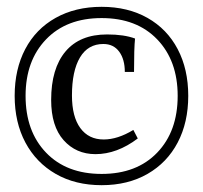

<svg xmlns="http://www.w3.org/2000/svg" viewBox="-20 -659 596 563"><path d="M532 -378Q532 -300 501 -241Q470 -182 412.5 -149Q355 -116 278 -116Q201 -116 143.5 -149Q86 -182 54.5 -241Q23 -300 23 -378Q23 -456 54 -515Q85 -574 143 -606.5Q201 -639 278 -639Q355 -639 412.5 -606.5Q470 -574 501 -515Q532 -456 532 -378ZM55 -378Q55 -274 115 -211.5Q175 -149 278 -149Q381 -149 441 -211.5Q501 -274 501 -378Q501 -481 441 -543.5Q381 -606 278 -606Q175 -606 115 -543.5Q55 -481 55 -378ZM376 -546Q373 -518 373 -448H346Q346 -485 329.5 -507.5Q313 -530 283 -530Q238 -530 214.5 -490.5Q191 -451 191 -379Q191 -317 215.5 -283.5Q240 -250 284 -250Q325 -250 371 -278L384 -253Q323 -207 260 -207Q203 -207 166.5 -248Q130 -289 130 -366Q130 -458 172 -508Q214 -558 294 -558Q344 -558 376 -546Z"/></svg>

Font: Gupter
Style: Regular
Weight: 400
Designer: Octavio Pardo
Version: Version 1.000